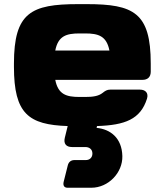

<svg xmlns="http://www.w3.org/2000/svg" viewBox="-20 -594 802 921"><path d="M504.9 -351.6H245.1C258.8 -421.9 298.8 -433.6 361.3 -433.6H388.7C451.2 -433.6 491.2 -421.9 504.9 -351.6ZM46.9 -273.4C46.9 -47.9 117.2 4.4 304.7 10.7L291 66.4C283.7 95.7 297.9 111.3 325.2 111.3H389.6C407.2 111.3 423.3 121.1 423.3 142.6C423.3 162.1 409.7 173.8 392.1 173.8H337.4C319.8 173.8 309.1 183.6 305.2 199.2L285.6 277.3C281.2 294.9 287.1 306.6 304.2 306.6H418C500 306.6 568.8 234.4 566.9 154.8C564.9 67.4 508.8 25.4 443.4 19.5L445.3 10.7C579.6 6.3 653.8 -21.5 685.1 -120.6C693.4 -147.5 678.2 -164.1 650.9 -164.1H508.8C493.7 -164.1 484.4 -158.2 472.2 -148.4C452.1 -132.3 423.8 -128.9 388.7 -128.9H361.3C298.8 -128.9 258.8 -140.6 245.1 -210.9H663.1C688 -210.9 702.6 -224.1 703.1 -249V-289.1C703.1 -533.2 621.1 -574.2 396 -574.2H354C128.9 -574.2 46.9 -533.2 46.9 -289.1Z"/></svg>

Font: Gyrotrope Black
Style: Regular
Weight: 900
Designer: David Moles
Version: Version 1.003;Glyphs 3.3.1 (3343)